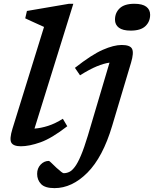

<svg xmlns="http://www.w3.org/2000/svg" viewBox="-20 -763 814 1016"><path d="M213 -620.5Q204 -624.5 185.8 -632.8Q167.5 -641 147.5 -650.2Q127.5 -659.5 113.5 -666L122.5 -705L345 -743H368L162.5 -82.5Q197 -85 234.5 -97Q272 -109 312.5 -134.5L336 -95Q253.5 -31 194.2 -10Q135 11 90.5 11Q51 11 40 -8Q29 -27 46 -82ZM588.5 -659Q588.5 -695.5 613.5 -719.2Q638.5 -743 691 -743Q733.5 -743 754 -727.5Q774.5 -712 774.5 -685Q774.5 -648.5 749.5 -624.8Q724.5 -601 671.5 -601Q629.5 -601 609 -616.5Q588.5 -632 588.5 -659ZM573.5 -97Q524 69 442.5 150.8Q361 232.5 268.5 232.5Q218 232.5 197.2 210.8Q176.5 189 176.5 157Q176.5 127.5 195 108Q213.5 88.5 238.5 88.5Q241.5 88.5 252.5 99.5Q263.5 110.5 279 125Q310 153.5 317 153.5Q332 153.5 346.5 146.8Q361 140 376.2 119.8Q391.5 99.5 408.2 60Q425 20.5 445 -45.5L559.5 -431.5Q530 -427.5 492.2 -412Q454.5 -396.5 403.5 -364.5L376.5 -404Q465.5 -474 524 -499.5Q582.5 -525 624 -525Q669 -525 679 -504.2Q689 -483.5 673.5 -431.5Z"/></svg>

Font: Newsreader 6pt Medium
Style: Italic
Weight: 500
Italic angle: -17°
Designer: Hugues Gentile
Foundry: Production Type
Version: Version 1.003; ttfautohint (v1.8.3)